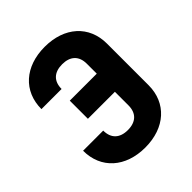

<svg xmlns="http://www.w3.org/2000/svg" viewBox="-206 -871 1011 1011"><g transform="rotate(-45 300.0 -365.0)"><path d="M48 -210C48 -77 145 10 292 10C439 10 536 -78 536 -210V-520C536 -653 439 -740 292 -740C145 -740 48 -653 48 -520H198C198 -578 232 -610 292 -610C352 -610 386 -578 386 -520V-446H185V-311H386V-210C386 -152 352 -120 292 -120C232 -120 198 -152 198 -210Z"/></g></svg>

Font: JetBrains Mono ExtraBold
Style: Regular
Weight: 800
Monospace: yes
Designer: Philipp Nurullin, Konstantin Bulenkov
Foundry: JetBrains
Version: Version 2.305